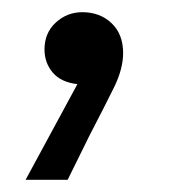

<svg xmlns="http://www.w3.org/2000/svg" viewBox="-20 -135 281 315"><path d="M107 3Q80 0 66.5 -16Q53 -32 53 -54Q53 -81 71.5 -98Q90 -115 115 -115Q144 -115 163 -97Q182 -79 182 -48Q182 -22 167 8.5Q152 39 127 87L91 160H22Z"/></svg>

Font: Tilda Sans Medium
Style: Regular
Weight: 500
Designer: ParaType Ltd
Foundry: ParaType Ltd
Version: Version 1.009